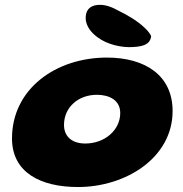

<svg xmlns="http://www.w3.org/2000/svg" viewBox="-20 -750 753 792"><path d="M529 -556C571 -558.5 598.5 -566.5 603.5 -600C600.5 -610.5 587.5 -625.5 575.5 -636.5C543.5 -667 497 -692 473.5 -703.5C444 -719.5 415.5 -733 381 -729.5C348 -725.5 332 -706 333.5 -671C336 -642 354.5 -616.5 382 -596.5C420.5 -567 481 -552.5 529 -556ZM301.5 21.5C499.5 21.5 692 -99.5 692 -292C692 -439 579 -512.5 421 -512.5C210 -512.5 29.5 -383 29.5 -179C29.5 -38 148 21.5 301.5 21.5ZM332 -158C273 -158 244 -190.5 244 -234.5C244 -308 303.5 -359 379.5 -359C431 -359 476 -336.5 476 -284C476 -213 411.5 -158 332 -158Z"/></svg>

Font: Gluten
Style: Bold Italic
Weight: 700
Italic angle: -13°
Designer: Tyler Finck
Foundry: Etcetera Type Company
Version: Version 0.920